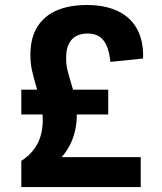

<svg xmlns="http://www.w3.org/2000/svg" viewBox="-20 -762 660 782"><path d="M553.2 -122.1V0H66.8V-106.8Q110.5 -135.2 132.3 -176Q154.1 -216.8 154.1 -273.1Q154.1 -305.9 147.9 -334.2Q141.8 -362.6 129.4 -403.5Q116.8 -445.8 110.3 -475.2Q103.8 -504.5 103.8 -538.9Q103.8 -608.4 132.8 -653.8Q161.7 -699.2 213.1 -720.4Q264.6 -741.6 333.6 -741.6Q408 -741.6 460.3 -716.6Q512.6 -691.7 538.9 -642.8Q565.2 -593.8 562.7 -523.7L429.5 -509.9Q425.3 -552.8 413.4 -578.1Q401.4 -603.4 382.5 -614.5Q363.6 -625.5 336.7 -625.5Q312.3 -625.5 292.8 -616.5Q273.3 -607.4 261.3 -585.2Q249.3 -563.1 249.3 -525.6Q249.3 -500.5 254.2 -479Q259.2 -457.5 269.5 -423.8Q281.2 -386.2 287.1 -358.5Q293 -330.9 293 -296.4Q293 -221.9 260.7 -164Q228.4 -106 169.2 -70.8L175.1 -122.1ZM66.8 -295.9V-396.7H420.8V-295.9Z"/></svg>

Font: Monaspace Radon Var
Style: Regular
Weight: 400
Designer: Riley Cran and the Lettermatic Team
Version: Version 1.000 (Monaspace Radon Var)